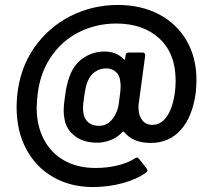

<svg xmlns="http://www.w3.org/2000/svg" viewBox="-20 -663 861 775"><path d="M455 -643Q550 -643 622 -605Q694 -567 733.5 -498.5Q773 -430 773 -340Q773 -315 770 -288Q757 -192 710 -139Q663 -86 588 -86Q517 -86 481 -130Q480 -132 478 -132Q476 -132 474 -130Q455 -109 427.5 -98Q400 -87 372 -87Q317 -87 281.5 -114.5Q246 -142 240 -185Q237 -200 237 -217Q237 -239 242 -271Q248 -322 261 -355Q278 -403 316.5 -429Q355 -455 401 -455Q451 -455 479 -424Q481 -422 482 -422Q484 -422 485 -426L487 -440Q488 -451 500 -451H555Q566 -451 566 -440Q566 -439 566 -438L540 -245Q539 -239 539 -228Q539 -198 553.5 -178.5Q568 -159 595 -159Q629 -159 652.5 -191.5Q676 -224 685 -284Q689 -309 689 -337Q689 -447 623.5 -507.5Q558 -568 449 -568Q367 -568 296.5 -532Q226 -496 181.5 -427Q137 -358 130 -263Q128 -239 128 -229Q128 -156 157 -100.5Q186 -45 239.5 -15Q293 15 366 15Q414 15 457 4Q500 -7 525 -24Q530 -27 533 -27Q536 -27 541 -22L572 17Q575 22 575 25Q575 30 570 33Q534 60 476 76Q418 92 356 92Q265 92 195 52Q125 12 86 -61Q47 -134 47 -231Q47 -245 49 -273Q59 -384 116.5 -468Q174 -552 263.5 -597.5Q353 -643 455 -643ZM379 -155Q403 -155 420.5 -169Q438 -183 448 -206Q454 -218 457 -231Q460 -244 463 -272Q467 -300 467 -316Q467 -325 465 -337Q463 -359 447.5 -373Q432 -387 408 -387Q383 -387 363.5 -373Q344 -359 335 -337Q326 -320 319 -268Q315 -241 315 -225Q315 -216 317 -206Q320 -183 336.5 -169Q353 -155 379 -155Z"/></svg>

Font: LinhAnh SemBd
Style: Regular
Weight: 600
Monospace: yes
Designer: Jeremy Tribby
Foundry: Tribby Type
Version: Version 1.408